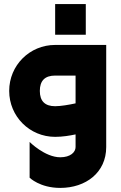

<svg xmlns="http://www.w3.org/2000/svg" viewBox="-20 -720 590 940"><path d="M275 200C400 200 500 125 500 0V-500H250C125 -500 25 -400 25 -275C25 -150 125 -50 250 -50C286 -50 322 -56 350 -62V0C350 25 325 50 275 50C200 50 125 -25 125 -25V150C125 150 175 200 275 200ZM175 -275C175 -325 200 -350 250 -350H350V-214C318 -207 277 -200 250 -200C200 -200 175 -225 175 -275ZM250 -550H400V-700H250Z"/></svg>

Font: LS-VG5000 Bold
Style: Regular
Weight: 400
Designer: Justin Bihan, 2021
Foundry: Justin Bihan, 2021
Version: Version 1.000;Glyphs 3.1.2 (3151)